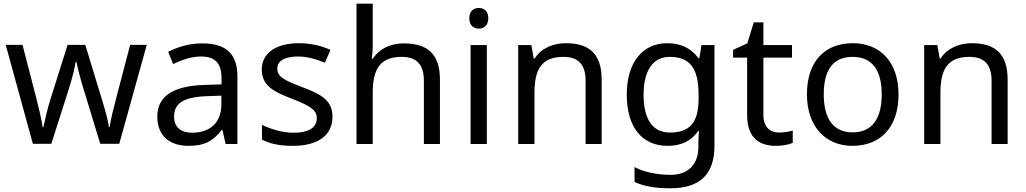

<svg xmlns="http://www.w3.org/2000/svg" viewBox="-20 -780 5559 1040"><path d="M431 -303 523 -1H626L775 -537H685L610 -251C594 -190 578 -125 574 -92H570C565 -130 548 -189 534 -235L442 -537H346L251 -235C237 -191 222 -124 215 -91H211C206 -129 191 -193 176 -251L102 -537H11L158 -1H258L354 -302C372 -358 385 -415 390 -445H394C400 -415 414 -358 431 -303Z M1074 -545C1004 -545 938 -524 891 -499L918 -433C962 -454 1013 -474 1069 -474C1139 -474 1180 -444 1180 -355V-323L1089 -320C914 -315 832 -256 832 -149C832 -40 904 10 1001 10C1091 10 1134 -17 1181 -76H1185L1202 0H1266V-365C1266 -490 1204 -545 1074 -545ZM1100 -259 1179 -262V-214C1179 -110 1111 -61 1021 -61C963 -61 923 -88 923 -148C923 -216 966 -254 1100 -259Z M1781 -148C1781 -234 1722 -269 1620 -307C1517 -346 1482 -364 1482 -409C1482 -449 1521 -474 1593 -474C1645 -474 1695 -459 1740 -440L1770 -510C1720 -532 1664 -546 1599 -546C1479 -546 1398 -495 1398 -404C1398 -316 1460 -284 1564 -244C1669 -204 1696 -180 1696 -140C1696 -92 1658 -61 1569 -61C1506 -61 1441 -83 1399 -104V-24C1440 -2 1492 10 1567 10C1698 10 1781 -44 1781 -148Z M1999 -537V-760H1911V0H1999V-277C1999 -402 2036 -472 2156 -472C2238 -472 2276 -429 2276 -343V0H2363V-349C2363 -486 2297 -545 2167 -545C2098 -545 2034 -517 2000 -462H1994C1997 -483 1999 -511 1999 -537Z M2574 -737C2545 -737 2522 -720 2522 -681C2522 -643 2545 -625 2574 -625C2601 -625 2625 -643 2625 -681C2625 -720 2601 -737 2574 -737ZM2617 -536H2529V0H2617Z M3045 -546C2977 -546 2911 -519 2876 -463H2871L2858 -536H2787V0H2875V-278C2875 -403 2913 -472 3032 -472C3114 -472 3152 -429 3152 -343V0H3239V-349C3239 -487 3173 -546 3045 -546Z M3595 -546C3457 -546 3375 -438 3375 -267C3375 -92 3457 10 3596 10C3669 10 3725 -16 3762 -71H3766C3765 -59 3763 -21 3763 -5V16C3763 110 3707 167 3615 167C3538 167 3468 152 3417 125V206C3468 229 3532 240 3610 240C3774 240 3850 162 3850 9V-536H3780L3768 -465H3763C3723 -520 3665 -546 3595 -546ZM3607 -472C3715 -472 3764 -413 3764 -267V-246C3764 -117 3717 -62 3609 -62C3515 -62 3466 -134 3466 -266C3466 -398 3517 -472 3607 -472Z M4199 -62C4150 -62 4115 -93 4115 -158V-468H4270V-536H4115V-659H4063L4028 -545L3951 -510V-468H4027V-156C4027 -26 4100 10 4184 10C4216 10 4255 3 4274 -6V-73C4257 -67 4225 -62 4199 -62Z M4847 -269C4847 -446 4745 -546 4600 -546C4446 -546 4351 -446 4351 -269C4351 -91 4455 10 4597 10C4750 10 4847 -91 4847 -269ZM4442 -269C4442 -396 4489 -472 4598 -472C4707 -472 4756 -396 4756 -269C4756 -142 4707 -63 4599 -63C4490 -63 4442 -142 4442 -269Z M5244 -546C5176 -546 5110 -519 5075 -463H5070L5057 -536H4986V0H5074V-278C5074 -403 5112 -472 5231 -472C5313 -472 5351 -429 5351 -343V0H5438V-349C5438 -487 5372 -546 5244 -546Z"/></svg>

Font: Noto Sans Lycian
Style: Regular
Weight: 400
Designer: Monotype Design Team
Foundry: Monotype Imaging Inc.
Version: Version 2.002